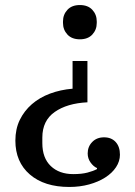

<svg xmlns="http://www.w3.org/2000/svg" viewBox="-20 -550 535 762"><path d="M255 192Q156 192 98.5 142.5Q41 93 41 8Q41 -38 58.5 -74Q76 -110 106.5 -136.5Q137 -163 178.5 -178.5Q220 -194 268 -198V-308H327V-144Q246 -140 197 -105.5Q148 -71 148 -4V18Q148 77 181.5 109Q215 141 271 141Q304 141 327 135Q350 129 365 121V117Q351 111 339.5 95Q328 79 328 59Q328 32 346 13.5Q364 -5 393 -5Q422 -5 439 13.5Q456 32 456 64Q456 90 440.5 113.5Q425 137 397.5 154.5Q370 172 333.5 182Q297 192 255 192ZM297 -394Q265 -394 247.5 -413Q230 -432 230 -459V-465Q230 -492 247.5 -511Q265 -530 297 -530Q329 -530 346.5 -511Q364 -492 364 -465V-459Q364 -432 346.5 -413Q329 -394 297 -394Z"/></svg>

Font: IBM Plex Serif Text
Style: Regular
Weight: 450
Designer: Mike Abbink, Paul van der Laan, Pieter van Rosmalen
Foundry: Bold Monday
Version: Version 3.001